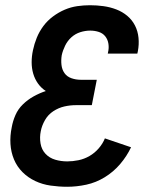

<svg xmlns="http://www.w3.org/2000/svg" viewBox="-20 -702 590 734"><path d="M237 12Q205 12 173.5 7.5Q142 3 114.5 -10Q87 -23 66 -44Q45 -65 33.5 -92.5Q22 -120 20 -151.5Q18 -183 25 -216Q29 -239 39 -262Q49 -285 67.5 -303Q86 -321 108.5 -333.5Q131 -346 155 -354Q137 -366 125 -383Q113 -400 107 -420.5Q101 -441 101 -464Q101 -487 106 -510Q111 -534 120.5 -557.5Q130 -581 145.5 -602Q161 -623 182.5 -639Q204 -655 227.5 -665Q251 -675 275.5 -678.5Q300 -682 324 -682Q350 -682 375.5 -678.5Q401 -675 424.5 -666Q448 -657 466.5 -641.5Q485 -626 496 -604.5Q507 -583 509.5 -557.5Q512 -532 507 -506L505 -497H392L393 -502Q397 -518 394.5 -534.5Q392 -551 382.5 -563Q373 -575 357.5 -580Q342 -585 325 -585Q306 -585 287 -579Q268 -573 253 -559.5Q238 -546 229 -527.5Q220 -509 216 -491Q213 -472 215 -454Q217 -436 226.5 -422.5Q236 -409 253 -403Q270 -397 289 -397H350L331 -300H270Q248 -300 226 -295Q204 -290 184 -277Q164 -264 152 -243Q140 -222 136 -201Q131 -177 135 -153.5Q139 -130 154 -114Q169 -98 191 -91.5Q213 -85 237 -85Q258 -85 280 -89.5Q302 -94 322 -105.5Q342 -117 357.5 -135Q373 -153 381 -173L481 -139Q465 -105 439.5 -75Q414 -45 380.5 -24.5Q347 -4 310 4Q273 12 237 12Z"/></svg>

Font: Lode
Style: Bold Italic
Weight: 700
Italic angle: -11°
Monospace: yes
Designer: Belleve Invis
Foundry: Belleve Invis
Version: Version 29.2.0; ttfautohint (v1.8.3)